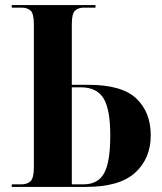

<svg xmlns="http://www.w3.org/2000/svg" viewBox="-20 -734 636 754"><path d="M26 0V-10H64Q87 -10 100 -22.5Q113 -35 113 -77V-638Q113 -681 100 -692.5Q87 -704 65 -704H26V-714H355V-704H309Q287 -704 274.5 -692Q262 -680 262 -639V-401H326Q459 -401 515.5 -347Q572 -293 572 -203Q572 -112 511 -56Q450 0 317 0ZM307 -10Q365 -10 389 -54Q413 -98 413 -202Q413 -305 386.5 -348Q360 -391 298 -391H262V-10Z"/></svg>

Font: Noto Serif Display SemiCondensed
Style: Bold
Weight: 700
Width: 4
Designer: Monotype Design Team
Foundry: Monotype Imaging Inc.
Version: Version 2.009